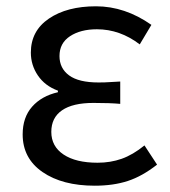

<svg xmlns="http://www.w3.org/2000/svg" viewBox="-20 -577 541 610"><path d="M52 -150Q52 -204 82 -238Q112 -272 164 -284V-289Q123 -304 100.5 -337Q78 -370 78 -410Q78 -479 135.5 -518Q193 -557 285 -557Q377 -557 461 -498L424 -436Q361 -484 288 -484Q236 -484 202.5 -462Q169 -440 169 -399Q169 -360 199.5 -337.5Q230 -315 293 -315Q315 -315 326 -316L362 -318V-247Q330 -250 277 -250Q211 -250 177 -226.5Q143 -203 143 -158Q143 -112 182 -86Q221 -60 290 -60Q331 -60 366.5 -72.5Q402 -85 439 -115L479 -54Q432 -17 386 -2Q340 13 281 13Q178 13 115 -30.5Q52 -74 52 -150Z"/></svg>

Font: Merged Yaku Han JP
Style: Regular
Weight: 400
Designer: Ryoko NISHIZUKA 西塚涼子 (kana, bopomofo & ideographs); Paul D. Hunt (Latin, Greek & Cyrillic); Sandoll Communications 산돌커뮤니
Foundry: Adobe
Version: Version 2.004